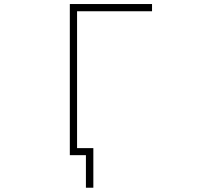

<svg xmlns="http://www.w3.org/2000/svg" viewBox="-20 -752 1040 933"><path d="M335.9 2H319.3V-732.4H718.8V-697.3H354.5V-32.2H433.6V160.2H397.5V2H346.7Z"/></svg>

Font: Gen Shin Gothic Monospace ExtraLight
Style: Regular
Weight: 200
Designer: [Source Han Sans]
Ryoko NISHIZUKA  (kana & ideographs); Paul D. Hunt (Latin, Greek & Cyrillic); Wenlong ZHANG  (bopomofo
Version: Version 1.002.20150607